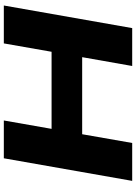

<svg xmlns="http://www.w3.org/2000/svg" viewBox="130 -858 728 1029"><g transform="rotate(-90 494.5 -344.0)"><path d="M39.1 0 160.2 -688H362.8L317.9 -432.1H731L775.9 -688H979L857.9 0H654.8L702.1 -268.1H289.1L242.2 0Z"/></g></svg>

Font: Archivo Expanded ExtraBold
Style: Italic
Weight: 800
Width: 7
Italic angle: -10°
Designer: Hector Gatti
Foundry: Omnibus-Type
Version: Version 2.001